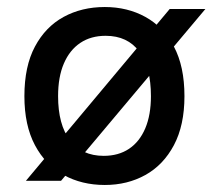

<svg xmlns="http://www.w3.org/2000/svg" viewBox="-20 -514 605 547"><path d="M278.5 13Q213 13 161.2 -15.5Q109.5 -44 79.5 -100.5Q49.5 -157 49.5 -240Q49.5 -325 79.5 -381.2Q109.5 -437.5 161.2 -465.8Q213 -494 278.5 -494Q343 -494 394.2 -465.8Q445.5 -437.5 475.5 -381.2Q505.5 -325 505.5 -240Q505.5 -157 475.5 -100.5Q445.5 -44 394.2 -15.5Q343 13 278.5 13ZM275.5 -70Q317.5 -70 347.5 -90Q377.5 -110 393.8 -148.2Q410 -186.5 410 -240Q410 -322 376.8 -367Q343.5 -412 281 -412Q239 -412 208.8 -391.8Q178.5 -371.5 162 -333.2Q145.5 -295 145.5 -240Q145.5 -159 179.2 -114.5Q213 -70 275.5 -70ZM53.9 1 463.4 -488.3H565.1L154 1Z"/></svg>

Font: Karla Medium
Style: Regular
Weight: 500
Designer: Jonathan Pinhorn
Version: Version 2.001